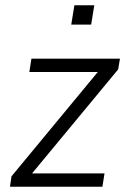

<svg xmlns="http://www.w3.org/2000/svg" viewBox="-20 -713 489 733"><path d="M18 0 24 -40 369 -457 370 -438H92L100 -489H438L431 -448L85 -30V-51H379L371 0ZM252 -619 264 -693H340L328 -619Z"/></svg>

Font: Nunito Sans 10pt SemiCondensed Light
Style: Italic
Weight: 300
Width: 4
Italic angle: -9°
Designer: Vernon Adams
Foundry: Vernon Adams
Version: Version 3.101;gftools[0.9.27]